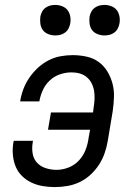

<svg xmlns="http://www.w3.org/2000/svg" viewBox="-20 -752 540 780"><path d="M203 8Q178 8 154 4Q130 0 108.5 -10Q87 -20 70 -36.5Q53 -53 44 -74.5Q35 -96 32.5 -121Q30 -146 34 -171L36 -180H114L113 -174Q109 -151 112.5 -129Q116 -107 130 -91.5Q144 -76 165.5 -69Q187 -62 210 -62Q234 -62 258.5 -71.5Q283 -81 301 -100.5Q319 -120 328 -144Q337 -168 340 -192L346 -225H175L187 -295H358L360 -312Q363 -330 364 -347.5Q365 -365 362.5 -381.5Q360 -398 352.5 -413Q345 -428 332.5 -438.5Q320 -449 304 -453.5Q288 -458 270 -458Q247 -458 223.5 -450Q200 -442 182 -425Q164 -408 154 -386Q144 -364 140 -341V-340H62V-341Q66 -366 75 -390Q84 -414 99 -436Q114 -458 134 -476.5Q154 -495 177.5 -507Q201 -519 226 -523.5Q251 -528 275 -528Q304 -528 331.5 -522Q359 -516 380.5 -500.5Q402 -485 416 -462Q430 -439 437 -412.5Q444 -386 443 -357.5Q442 -329 438 -301L418 -181Q414 -156 405.5 -131Q397 -106 382.5 -83.5Q368 -61 348 -42.5Q328 -24 304 -12.5Q280 -1 254 3.5Q228 8 203 8ZM404 -608Q390 -608 376 -613.5Q362 -619 354 -630Q346 -641 344 -655.5Q342 -670 344 -685Q346 -695 351 -704.5Q356 -714 365 -720.5Q374 -727 384 -729.5Q394 -732 405 -732Q419 -732 433 -726.5Q447 -721 455 -710Q463 -699 465.5 -684.5Q468 -670 465 -655Q463 -645 458 -635.5Q453 -626 444 -619.5Q435 -613 425 -610.5Q415 -608 404 -608ZM204 -608Q190 -608 176 -613.5Q162 -619 154 -630Q146 -641 144 -655.5Q142 -670 144 -685Q146 -695 151 -704.5Q156 -714 165 -720.5Q174 -727 184 -729.5Q194 -732 205 -732Q219 -732 233 -726.5Q247 -721 255 -710Q263 -699 265.5 -684.5Q268 -670 265 -655Q263 -645 258 -635.5Q253 -626 244 -619.5Q235 -613 225 -610.5Q215 -608 204 -608Z"/></svg>

Font: Iosevka Term Curly Oblique
Style: Regular
Weight: 400
Italic angle: -9°
Designer: Belleve Invis
Foundry: Belleve Invis
Version: Version 32.3.0